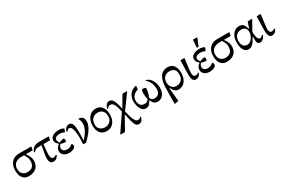

<svg xmlns="http://www.w3.org/2000/svg" viewBox="136 -2129 5586 3777"><g transform="rotate(-30 2929.0 -241.0)"><path d="M221 13Q162 13 125.5 -9Q89 -31 69 -66Q49 -101 42 -140.5Q35 -180 35 -214Q35 -330 96 -400.5Q157 -471 274 -471H545V-454L532 -391H267Q220 -391 178 -373Q136 -355 110 -318Q84 -281 84 -224Q84 -171 104.5 -136.5Q125 -102 157.5 -85.5Q190 -69 226 -69Q311 -69 351.5 -111.5Q392 -154 392 -234Q392 -286 372 -327Q352 -368 334 -398L378 -401V-388Q389 -374 406.5 -347Q424 -320 438.5 -283.5Q453 -247 453 -203Q453 -136 424 -87.5Q395 -39 343 -13Q291 13 221 13Z M777 9Q736 9 713.5 -22.5Q691 -54 691 -107Q691 -157 705 -236Q719 -315 737 -404L779 -407Q768 -322 763 -263.5Q758 -205 758 -174Q758 -122 771.5 -91.5Q785 -61 815 -61Q844 -61 857.5 -69.5Q871 -78 881 -88L897 -74Q884 -51 868.5 -32Q853 -13 831.5 -2Q810 9 777 9ZM555 -336 536 -345Q550 -389 575.5 -417Q601 -445 638.5 -458Q676 -471 723 -471H941L942 -455L928 -391H726Q671 -391 640 -388Q609 -385 590.5 -373.5Q572 -362 555 -336Z M1122 14Q1087 14 1051 0Q1015 -14 991.5 -43.5Q968 -73 968 -119Q968 -156 987 -184.5Q1006 -213 1042 -242V-249L1064 -256Q1081 -265 1114.5 -275Q1148 -285 1176 -287Q1181 -287 1186.5 -274Q1192 -261 1192 -239Q1192 -226 1186.5 -216.5Q1181 -207 1176 -207Q1148 -207 1121.5 -212Q1095 -217 1068 -227Q1055 -214 1042 -194.5Q1029 -175 1029 -146Q1029 -117 1044 -99.5Q1059 -82 1082.5 -74Q1106 -66 1130 -66Q1181 -66 1207.5 -82Q1234 -98 1253 -115H1262Q1270 -106 1274.5 -95Q1279 -84 1279 -71Q1279 -39 1255.5 -20.5Q1232 -2 1196 6Q1160 14 1122 14ZM1072 -253 1050 -237Q1016 -268 998 -292Q980 -316 980 -355Q980 -388 997 -412Q1014 -436 1042 -451Q1070 -466 1103.5 -473.5Q1137 -481 1170 -481Q1211 -481 1238.5 -473Q1266 -465 1286 -454V-437L1258 -379Q1236 -390 1211 -398Q1186 -406 1151 -406Q1129 -406 1102 -400Q1075 -394 1055.5 -379Q1036 -364 1036 -338Q1036 -317 1047.5 -292.5Q1059 -268 1072 -253Z M1516 7 1453 2 1450 -10Q1454 -33 1456 -63.5Q1458 -94 1458 -132Q1458 -205 1449.5 -267.5Q1441 -330 1422.5 -369Q1404 -408 1372 -408Q1349 -408 1334 -395.5Q1319 -383 1307 -367L1290 -377Q1300 -406 1315.5 -429Q1331 -452 1352.5 -465.5Q1374 -479 1403 -479Q1425 -479 1443 -470Q1461 -461 1474.5 -437Q1488 -413 1495 -368Q1502 -323 1502 -251Q1502 -208 1500.5 -156Q1499 -104 1497 -65L1505 -62Q1539 -100 1573 -146.5Q1607 -193 1629.5 -246.5Q1652 -300 1652 -358Q1652 -386 1647 -407Q1642 -428 1634.5 -443.5Q1627 -459 1619 -469L1626 -479Q1641 -479 1660.5 -474Q1680 -469 1698 -455.5Q1716 -442 1728 -418Q1740 -394 1740 -356Q1740 -307 1720 -258.5Q1700 -210 1667 -163.5Q1634 -117 1594.5 -74Q1555 -31 1516 7Z M1986 13Q1936 13 1892 -10.5Q1848 -34 1821.5 -85Q1795 -136 1795 -220Q1795 -292 1820 -351Q1845 -410 1893.5 -445.5Q1942 -481 2014 -481Q2104 -481 2152.5 -417.5Q2201 -354 2201 -240Q2201 -123 2142.5 -55Q2084 13 1986 13ZM1990 -69Q2034 -69 2071.5 -86Q2109 -103 2132 -139.5Q2155 -176 2155 -233Q2155 -307 2116.5 -350.5Q2078 -394 2008 -394Q1955 -394 1917.5 -371Q1880 -348 1860.5 -309.5Q1841 -271 1841 -222Q1841 -165 1865 -131.5Q1889 -98 1924 -83.5Q1959 -69 1990 -69Z M2285 207H2187L2186 191L2442 -185L2464 -207L2618 -471H2718V-459L2458 -103ZM2608 210Q2574 210 2551.5 192.5Q2529 175 2513 132Q2497 89 2480 14L2456 -93H2423L2484 -169L2497 -110Q2519 -18 2539 34.5Q2559 87 2580 108.5Q2601 130 2627 130Q2649 130 2663.5 122.5Q2678 115 2692 96L2708 104Q2701 132 2688 156.5Q2675 181 2655.5 195.5Q2636 210 2608 210ZM2501 -221 2441 -138 2419 -232Q2406 -287 2390 -325Q2374 -363 2352.5 -383Q2331 -403 2300 -403Q2269 -403 2254 -389Q2239 -375 2227 -358L2210 -368Q2219 -398 2233 -423Q2247 -448 2268.5 -463.5Q2290 -479 2318 -479Q2355 -479 2380 -453.5Q2405 -428 2421.5 -388.5Q2438 -349 2448.5 -304.5Q2459 -260 2468 -221Z M2885 11Q2841 11 2811 -11.5Q2781 -34 2763 -70.5Q2745 -107 2737 -150Q2729 -193 2729 -233Q2729 -319 2777.5 -387Q2826 -455 2926 -477L2929 -460L2921 -392Q2857 -375 2815.5 -332Q2774 -289 2774 -223Q2774 -164 2803 -122Q2832 -80 2899 -80Q2930 -80 2949 -90Q2968 -100 2978 -113Q2988 -126 2993 -136Q2986 -164 2981.5 -192.5Q2977 -221 2977 -255Q2977 -279 2979 -302Q2981 -325 2987 -340.5Q2993 -356 3004 -356Q3039 -356 3058.5 -348.5Q3078 -341 3078 -330Q3078 -303 3072 -268Q3066 -233 3054.5 -196.5Q3043 -160 3028 -128L3009 -104Q3006 -91 2997 -72Q2988 -53 2972.5 -34Q2957 -15 2935 -2Q2913 11 2885 11ZM3144 11Q3089 11 3060.5 -19.5Q3032 -50 3012 -96H2994L3031 -151Q3036 -123 3055 -99.5Q3074 -76 3124 -76Q3186 -76 3218 -113Q3250 -150 3250 -217Q3250 -262 3239 -306Q3228 -350 3205 -389.5Q3182 -429 3144 -460L3151 -473Q3195 -463 3226.5 -435Q3258 -407 3278.5 -368Q3299 -329 3308.5 -287Q3318 -245 3318 -206Q3318 -146 3297.5 -96.5Q3277 -47 3238.5 -18Q3200 11 3144 11Z M3501 199 3423 217 3408 214Q3408 114 3410 25Q3412 -64 3413 -132Q3415 -257 3443.5 -334Q3472 -411 3524 -446Q3576 -481 3647 -481Q3694 -481 3735 -458Q3776 -435 3801 -383.5Q3826 -332 3826 -246Q3826 -177 3802 -118.5Q3778 -60 3731.5 -24.5Q3685 11 3617 11Q3579 11 3552.5 -8Q3526 -27 3509 -54.5Q3492 -82 3480 -107H3473Q3478 -37 3482.5 14.5Q3487 66 3491.5 109Q3496 152 3501 199ZM3616 -71Q3685 -71 3732 -115Q3779 -159 3779 -244Q3779 -305 3758.5 -337Q3738 -369 3706 -381Q3674 -393 3641 -393Q3597 -393 3560 -376Q3523 -359 3500.5 -323Q3478 -287 3478 -229Q3478 -162 3515.5 -116.5Q3553 -71 3616 -71Z M4012 9Q3970 9 3948.5 -27.5Q3927 -64 3927 -157Q3927 -192 3928.5 -244Q3930 -296 3932 -355.5Q3934 -415 3935 -470L4016 -473L4026 -464Q4014 -372 4005.5 -309.5Q3997 -247 3993 -206Q3989 -165 3989 -137Q3989 -108 4002 -85.5Q4015 -63 4046 -63Q4075 -63 4087.5 -71Q4100 -79 4110 -89L4127 -75Q4109 -38 4084 -14.5Q4059 9 4012 9Z M4317 14Q4282 14 4246 0Q4210 -14 4186.5 -43.5Q4163 -73 4163 -119Q4163 -156 4182 -184.5Q4201 -213 4237 -242V-249L4259 -256Q4276 -265 4309.5 -275Q4343 -285 4371 -287Q4376 -287 4381.5 -274Q4387 -261 4387 -239Q4387 -226 4381.5 -216.5Q4376 -207 4371 -207Q4343 -207 4316.5 -212Q4290 -217 4263 -227Q4250 -214 4237 -194.5Q4224 -175 4224 -146Q4224 -117 4239 -99.5Q4254 -82 4277.5 -74Q4301 -66 4325 -66Q4376 -66 4402.5 -82Q4429 -98 4448 -115H4457Q4465 -106 4469.5 -95Q4474 -84 4474 -71Q4474 -39 4450.5 -20.5Q4427 -2 4391 6Q4355 14 4317 14ZM4267 -253 4245 -237Q4211 -268 4193 -292Q4175 -316 4175 -355Q4175 -388 4192 -412Q4209 -436 4237 -451Q4265 -466 4298.5 -473.5Q4332 -481 4365 -481Q4406 -481 4433.5 -473Q4461 -465 4481 -454V-437L4453 -379Q4431 -390 4406 -398Q4381 -406 4346 -406Q4324 -406 4297 -400Q4270 -394 4250.5 -379Q4231 -364 4231 -338Q4231 -317 4242.5 -292.5Q4254 -268 4267 -253ZM4375 -521H4337L4352 -699H4444V-681Z M4719 13Q4660 13 4623.5 -9Q4587 -31 4567 -66Q4547 -101 4540 -140.5Q4533 -180 4533 -214Q4533 -330 4594 -400.5Q4655 -471 4772 -471H5043V-454L5030 -391H4765Q4718 -391 4676 -373Q4634 -355 4608 -318Q4582 -281 4582 -224Q4582 -171 4602.5 -136.5Q4623 -102 4655.5 -85.5Q4688 -69 4724 -69Q4809 -69 4849.5 -111.5Q4890 -154 4890 -234Q4890 -286 4870 -327Q4850 -368 4832 -398L4876 -401V-388Q4887 -374 4904.5 -347Q4922 -320 4936.5 -283.5Q4951 -247 4951 -203Q4951 -136 4922 -87.5Q4893 -39 4841 -13Q4789 13 4719 13Z M5214 14Q5162 14 5129.5 -16.5Q5097 -47 5082 -99Q5067 -151 5067 -215Q5067 -293 5092.5 -352Q5118 -411 5164 -444.5Q5210 -478 5269 -478Q5318 -478 5346 -454Q5374 -430 5388.5 -396.5Q5403 -363 5411 -332H5417Q5432 -381 5442.5 -412.5Q5453 -444 5463 -471L5561 -474V-460L5539 -424Q5495 -345 5467 -296.5Q5439 -248 5439 -244Q5439 -217 5442 -185.5Q5445 -154 5452.5 -126.5Q5460 -99 5473.5 -81.5Q5487 -64 5509 -64Q5533 -64 5547.5 -75Q5562 -86 5574 -102L5591 -91Q5586 -81 5577.5 -64Q5569 -47 5555 -30Q5541 -13 5519.5 -1Q5498 11 5468 11Q5433 11 5419 -11.5Q5405 -34 5403 -74Q5402 -93 5402 -113.5Q5402 -134 5400 -159H5392Q5369 -112 5342.5 -72.5Q5316 -33 5284.5 -9.5Q5253 14 5214 14ZM5227 -76Q5264 -76 5294 -95.5Q5324 -115 5345 -146Q5366 -177 5377 -210Q5388 -243 5388 -270Q5388 -340 5355 -368Q5322 -396 5270 -396Q5199 -396 5155.5 -352Q5112 -308 5112 -227Q5112 -169 5129.5 -136Q5147 -103 5173.5 -89.5Q5200 -76 5227 -76Z M5743 9Q5701 9 5679.5 -27.5Q5658 -64 5658 -157Q5658 -192 5659.5 -244Q5661 -296 5663 -355.5Q5665 -415 5666 -470L5747 -473L5757 -464Q5745 -372 5736.5 -309.5Q5728 -247 5724 -206Q5720 -165 5720 -137Q5720 -108 5733 -85.5Q5746 -63 5777 -63Q5806 -63 5818.5 -71Q5831 -79 5841 -89L5858 -75Q5840 -38 5815 -14.5Q5790 9 5743 9Z"/></g></svg>

Font: STIX Two Text
Style: Regular
Weight: 400
Designer: Ross Mills, John Hudson & Paul Hanslow, Tiro Typeworks Ltd; with prior portions MicroPress Inc., and Coen Hoffman.
Foundry: Tiro Typeworks Ltd
Version: Version 2.13 b171